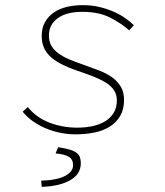

<svg xmlns="http://www.w3.org/2000/svg" viewBox="-20 -510 640 746"><path d="M273 12Q244 12 214.5 6Q185 0 157.5 -11.5Q130 -23 107 -39.5Q84 -56 68 -76L88 -94Q121 -53 172 -33.5Q223 -14 280 -14Q312 -14 340 -20Q368 -26 389 -39Q410 -52 422 -72Q434 -92 434 -120Q434 -143 422.5 -160Q411 -177 390.5 -189.5Q370 -202 342 -213Q314 -224 281 -235Q205 -261 173.5 -292Q142 -323 142 -370Q142 -401 154.5 -423.5Q167 -446 188.5 -461Q210 -476 239 -483Q268 -490 302 -490Q336 -490 365.5 -483Q395 -476 420.5 -465Q446 -454 466 -440Q486 -426 500 -412L482 -392Q452 -419 408 -441.5Q364 -464 300 -464Q238 -464 204 -439Q170 -414 170 -372Q170 -349 179.5 -332.5Q189 -316 206.5 -303Q224 -290 248.5 -279.5Q273 -269 303 -259Q337 -247 366.5 -235.5Q396 -224 417 -208.5Q438 -193 450 -172Q462 -151 462 -122Q462 -85 447 -59.5Q432 -34 406.5 -18Q381 -2 346.5 5Q312 12 273 12ZM142 216 140 192Q202 190 233 173.5Q264 157 264 132Q264 109 247 99Q230 89 196 86L206 62Q233 66 250 71Q267 76 277 83.5Q287 91 290.5 101Q294 111 294 124Q294 167 252 190.5Q210 214 142 216Z"/></svg>

Font: Source Code Pro ExtraLight
Style: Italic
Weight: 200
Italic angle: -11°
Monospace: yes
Designer: Paul D. Hunt, Teo Tuominen
Foundry: Adobe Systems Incorporated
Version: Version 1.050;PS 1.000;hotconv 16.6.51;makeotf.lib2.5.65220